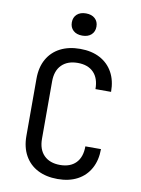

<svg xmlns="http://www.w3.org/2000/svg" viewBox="-101 -1012 803 1090"><g transform="rotate(10 300.0 -467.0)"><path d="M308 10Q242 10 193.5 -15Q145 -40 118.5 -87.5Q92 -135 92 -200V-530Q92 -596 118.5 -643Q145 -690 193.5 -715Q242 -740 308 -740Q374 -740 422 -714.5Q470 -689 496 -642Q522 -595 522 -530H432Q432 -592 399.5 -625.5Q367 -659 308 -659Q249 -659 215.5 -625.5Q182 -592 182 -530V-200Q182 -138 215.5 -104.5Q249 -71 308 -71Q367 -71 399.5 -104.5Q432 -138 432 -200H522Q522 -136 496 -88.5Q470 -41 422 -15.5Q374 10 308 10ZM305 -816Q272 -816 253 -833.5Q234 -851 234 -880Q234 -909 253 -926.5Q272 -944 305 -944Q338 -944 357 -926.5Q376 -909 376 -880Q376 -851 357 -833.5Q338 -816 305 -816Z"/></g></svg>

Font: JetBrains Mono
Style: Regular
Weight: 400
Monospace: yes
Designer: Philipp Nurullin, Konstantin Bulenkov
Foundry: JetBrains
Version: Version 2.305